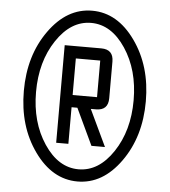

<svg xmlns="http://www.w3.org/2000/svg" viewBox="-58 -928 867 980"><g transform="rotate(5 375.0 -437.5)"><path d="M375 0Q245.6 0 154.1 -128.2Q62.5 -256.3 62.5 -437.5Q62.5 -618.7 154.1 -746.8Q245.6 -875 375 -875Q504.4 -875 595.9 -746.8Q687.5 -618.7 687.5 -437.5Q687.5 -256.3 595.9 -128.2Q504.4 0 375 0ZM375 -62.5Q478.5 -62.5 551.8 -172.4Q625 -282.2 625 -437.5Q625 -592.8 551.8 -702.6Q478.5 -812.5 375 -812.5Q271.5 -812.5 198.2 -702.6Q125 -592.8 125 -437.5Q125 -282.2 198.2 -172.4Q271.5 -62.5 375 -62.5ZM312.5 -187.5H250V-687.5H437.5Q500 -687.5 500 -625V-437.5Q500 -375 437.5 -375H411.1L500 -187.5H430.7L342.3 -375H312.5ZM312.5 -625V-437.5H437.5V-625Z"/></g></svg>

Font: Oldtimer
Style: Regular
Weight: 400
Designer: GGBotNet
Foundry: GGBotNet
Version: 1.00